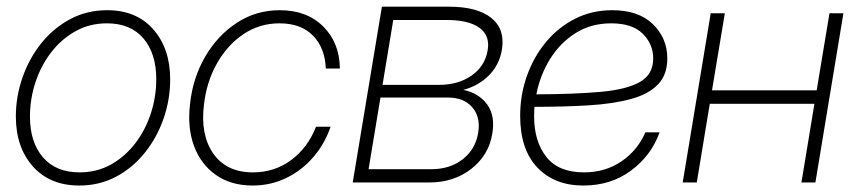

<svg xmlns="http://www.w3.org/2000/svg" viewBox="-20 -556 2612 585"><path d="M221.7 9.3Q131.8 9.3 80.1 -49.1Q28.3 -107.4 28.3 -201.2Q28.3 -262.2 48.6 -320.1Q68.8 -377.9 105.7 -424.1Q142.6 -470.2 193.6 -497.6Q244.6 -524.9 306.6 -524.9Q396 -524.9 447.3 -466.3Q498.5 -407.7 498.5 -314Q498.5 -252.9 478.5 -195.1Q458.5 -137.2 421.6 -91.1Q384.8 -44.9 334 -17.8Q283.2 9.3 221.7 9.3ZM222.2 -30.8Q275.4 -30.8 318.4 -54.9Q361.3 -79.1 392.3 -119.6Q423.3 -160.2 439.7 -210.7Q456.1 -261.2 456.1 -314.9Q456.1 -393.1 417 -439Q377.9 -484.9 305.7 -484.9Q252.9 -484.9 210 -460.9Q167 -437 135.7 -396.2Q104.5 -355.5 87.9 -304.9Q71.3 -254.4 71.3 -200.7Q71.3 -122.6 110.8 -76.7Q150.4 -30.8 222.2 -30.8Z M749.5 9.3Q684.1 9.3 638.2 -22.7Q592.3 -54.7 571.3 -110.8Q550.3 -167 559.1 -239.7Q567.4 -317.9 604.7 -382.6Q642.1 -447.3 700.9 -486.1Q759.8 -524.9 832.5 -524.9Q915 -524.9 964.8 -475.3Q1014.6 -425.8 1015.6 -347.2H972.7Q970.2 -410.2 933.6 -447.5Q897 -484.9 831.5 -484.9Q770.5 -484.9 721.4 -451.7Q672.4 -418.5 640.9 -362.5Q609.4 -306.6 601.6 -238.3Q589.8 -145.5 629.9 -88.1Q669.9 -30.8 750.5 -30.8Q816.4 -30.8 866.9 -68.1Q917.5 -105.5 942.9 -169.9H987.3Q969.2 -117.2 934.1 -76.7Q898.9 -36.1 851.6 -13.4Q804.2 9.3 749.5 9.3Z M1054.7 0 1143.6 -535.6H1348.1Q1434.1 -535.6 1476.8 -501.5Q1519.5 -467.3 1509.3 -404.8Q1501.5 -358.4 1469.7 -326.4Q1438 -294.4 1391.6 -282.2Q1438.5 -272.5 1463.9 -238.3Q1489.3 -204.1 1480 -148.9Q1469.2 -83 1416 -41.5Q1362.8 0 1287.6 0ZM1103 -40.5H1294.4Q1351.1 -40.5 1389.9 -70.8Q1428.7 -101.1 1437 -151.4Q1444.8 -198.7 1419.2 -228.8Q1393.6 -258.8 1344.7 -258.8H1139.2ZM1145.5 -297.4H1316.9Q1377 -297.4 1417.5 -326.2Q1458 -355 1465.8 -402.8Q1473.6 -447.3 1440.9 -471.2Q1408.2 -495.1 1341.3 -495.1H1178.2Z M1757.3 9.3Q1669.9 9.3 1617.4 -45.4Q1564.9 -100.1 1564.9 -203.1Q1564.9 -267.6 1585.7 -325.4Q1606.4 -383.3 1643.8 -428.2Q1681.2 -473.1 1732.4 -499Q1783.7 -524.9 1845.2 -524.9Q1925.8 -524.9 1969.5 -482.2Q2013.2 -439.5 2013.2 -377.9Q2013.2 -328.1 1984.6 -298.6Q1956.1 -269 1902.6 -254.4Q1849.1 -239.7 1774.7 -235.1Q1700.2 -230.5 1608.4 -230.5Q1607.4 -215.8 1607.4 -201.2Q1607.4 -125.5 1644.5 -78.1Q1681.6 -30.8 1759.3 -30.8Q1824.7 -30.8 1874 -64.7Q1923.3 -98.6 1946.3 -152.8H1989.7Q1964.4 -82 1902.8 -36.4Q1841.3 9.3 1757.3 9.3ZM1614.3 -268.6Q1730.5 -269 1809.8 -276.1Q1889.2 -283.2 1929.7 -306.2Q1970.2 -329.1 1970.2 -377.9Q1970.2 -421.9 1938.2 -453.4Q1906.2 -484.9 1842.3 -484.9Q1780.8 -484.9 1733.6 -455.1Q1686.5 -425.3 1656 -376.2Q1625.5 -327.1 1614.3 -268.6Z M2188.5 -515.6 2149.4 -280.8H2468.3L2507.3 -515.6H2549.8L2464.4 0H2421.9L2461.4 -239.7H2142.6L2103 0H2060.1L2145.5 -515.6Z"/></svg>

Font: Inter Display ExtraLight
Style: Italic
Weight: 200
Italic angle: -9.39999°
Designer: Rasmus Andersson
Foundry: rsms
Version: Version 4.000;git-a52131595